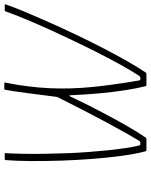

<svg xmlns="http://www.w3.org/2000/svg" viewBox="78 -794 715 912"><g transform="rotate(-90 436.0 -337.5)"><path d="M180 0Q177 0 175.5 -1Q174 -2 174 -4Q162 -47 153 -112Q144 -177 138 -253Q132 -329 129.5 -406Q127 -483 127.5 -551Q128 -619 132 -668Q133 -670 133.5 -671.5Q134 -673 137 -673H161Q165 -673 165 -672Q165 -671 165 -669Q163 -634 162 -586.5Q161 -539 162 -483.5Q163 -428 165 -369Q167 -322 170.5 -275Q174 -228 178.5 -184.5Q183 -141 188.5 -103.5Q194 -66 201 -37Q202 -35 202.5 -32Q203 -29 207 -29H215Q218 -29 220.5 -31Q223 -33 225 -37Q241 -63 263.5 -103Q286 -143 311 -189.5Q336 -236 359.5 -281.5Q383 -327 402 -364.5Q421 -402 432 -424Q436 -456 441 -494Q446 -532 450.5 -568Q455 -604 459.5 -631.5Q464 -659 466 -670Q467 -672 467.5 -673.5Q468 -675 471 -675H496Q500 -675 500.5 -673.5Q501 -672 500 -670Q478 -560 473.5 -459Q469 -358 479.5 -255Q490 -152 510 -37Q511 -34 511.5 -31.5Q512 -29 515 -29Q517 -29 520 -29Q523 -29 525 -29Q528 -29 534 -37Q558 -74 587.5 -127.5Q617 -181 648.5 -243.5Q680 -306 710 -370Q752 -458 786.5 -538.5Q821 -619 838 -668Q840 -670 840.5 -671.5Q841 -673 843 -673H869Q874 -673 871 -667Q859 -631 836.5 -577.5Q814 -524 786 -461Q758 -398 726.5 -332Q695 -266 663 -204Q631 -142 601.5 -90.5Q572 -39 549 -5Q547 -1 544.5 -0.5Q542 0 539 0Q531 0 522.5 0Q514 0 506 0Q498 0 489 0Q487 0 485 -1Q483 -2 483 -4Q473 -44 464 -101Q455 -158 449 -225Q443 -292 440 -361Q440 -366 438 -366Q436 -366 434 -361Q401 -291 365.5 -223Q330 -155 297.5 -98Q265 -41 240 -5Q238 -1 235.5 -0.5Q233 0 230 0Z"/></g></svg>

Font: Glory Thin
Style: Italic
Weight: 100
Italic angle: -12°
Designer: Robert Leuschke
Foundry: Robert Leuschke
Version: Version 1.011